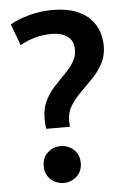

<svg xmlns="http://www.w3.org/2000/svg" viewBox="-52 -748 529 800"><g transform="rotate(-5 212.0 -348.0)"><path d="M129 -218Q127 -228 126.5 -240Q126 -252 126 -262Q126 -303 141 -334Q156 -365 179 -390Q202 -415 224.5 -437.5Q247 -460 262 -484Q277 -508 277 -536Q277 -574 251.5 -592Q226 -610 185 -610Q118 -610 53 -575L20 -664Q52 -683 99.5 -696Q147 -709 196 -709Q256 -709 295 -693.5Q334 -678 356.5 -653.5Q379 -629 388.5 -600Q398 -571 398 -543Q398 -501 381 -469Q364 -437 338.5 -410.5Q313 -384 287.5 -359Q262 -334 244.5 -306.5Q227 -279 227 -244Q227 -237 227.5 -230Q228 -223 228 -218ZM182 13Q151 13 128 -8Q105 -29 105 -64Q105 -99 128 -120Q151 -141 182 -141Q214 -141 237 -120Q260 -99 260 -64Q260 -29 237 -8Q214 13 182 13Z"/></g></svg>

Font: Ubuntu Sans SemiBold
Style: Regular
Weight: 600
Designer: Dalton Maag Ltd
Foundry: Dalton Maag Ltd
Version: Version 1.006; ttfautohint (v1.8.4.7-5d5b)